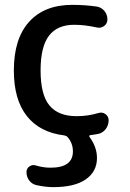

<svg xmlns="http://www.w3.org/2000/svg" viewBox="-20 -550 534 790"><path d="M244 7Q144 -5 90.5 -72.5Q37 -140 37 -260Q37 -391 100 -460.5Q163 -530 277 -530Q330 -530 378 -523Q397 -520 409.5 -505Q422 -490 422 -470Q422 -453 408.5 -443Q395 -433 378 -437Q329 -448 285 -448Q216 -448 181.5 -403Q147 -358 147 -260Q147 -160 183.5 -116Q220 -72 295 -72Q342 -72 385 -85Q401 -90 414 -80.5Q427 -71 427 -55Q427 -35 415 -19Q403 -3 384 1Q362 5 351 6Q349 6 348 8.5Q347 11 348 13Q379 55 379 100Q379 156 333 188Q287 220 199 220Q168 220 131 212Q112 208 100.5 193Q89 178 89 158Q89 143 101.5 134.5Q114 126 128 131Q158 140 188 140Q280 140 280 73Q280 39 258 14Q254 9 244 7Z"/></svg>

Font: Rounded Mplus 1c Medium
Style: Regular
Weight: 500
Version: Version 1.059.20150529